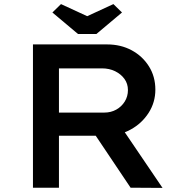

<svg xmlns="http://www.w3.org/2000/svg" viewBox="-20 -917 914 938"><path d="M141 0V-700H503Q570 -700 623 -671.5Q676 -643 707.5 -593Q739 -543 739 -479Q739 -417 706 -365.5Q673 -314 618 -284Q563 -254 496 -254H268V0ZM618 0 406 -316 542 -341 774 1ZM268 -367H490Q522 -367 548 -381.5Q574 -396 589.5 -421Q605 -446 605 -477Q605 -508 588 -531.5Q571 -555 542.5 -569Q514 -583 478 -583H268ZM361 -751 236 -856 278 -897 421 -831H391L534 -897L576 -856L451 -751Z"/></svg>

Font: Lexend Giga Medium
Style: Regular
Weight: 500
Designer: Bonnie Shaver-Troup, Thomas Jockin
Foundry: Lexend
Version: Version 1.007